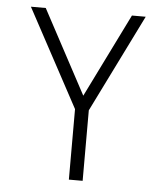

<svg xmlns="http://www.w3.org/2000/svg" viewBox="-48 -665 596 708"><g transform="rotate(5 250.0 -311.5)"><path d="M233 0V-261L38 -623H93L259 -313L412 -623H463L284 -261V0Z"/></g></svg>

Font: Inconsolata Light
Style: Regular
Weight: 300
Designer: Raph Levien, Cyreal, Brenton Simpson
Foundry: Raph Levien, Cyreal, Google
Version: Version 3.001